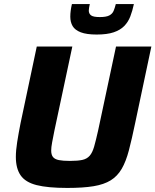

<svg xmlns="http://www.w3.org/2000/svg" viewBox="-20 -917 765 945"><path d="M311 8Q215 8 160 -6Q105 -20 81.5 -54Q58 -88 58 -145Q58 -176 64.5 -217.5Q71 -259 81 -310L161 -688H336L248 -275Q241 -240 236.5 -216Q232 -192 232 -176Q232 -155 241 -144Q250 -133 270 -129Q290 -125 324 -125Q363 -125 385.5 -130Q408 -135 421.5 -150.5Q435 -166 443.5 -196Q452 -226 463 -275L551 -688H725L645 -310Q629 -233 614.5 -177.5Q600 -122 579 -86Q558 -50 525 -29.5Q492 -9 440.5 -0.5Q389 8 311 8ZM456 -747Q406 -747 377.5 -758Q349 -769 337.5 -788.5Q326 -808 326 -835Q326 -849 328 -864.5Q330 -880 334 -897H422Q420 -888 418.5 -879.5Q417 -871 417 -865Q417 -850 428 -841.5Q439 -833 471 -833Q503 -833 518 -841Q533 -849 539 -863Q545 -877 550 -897H639Q632 -864 621.5 -836.5Q611 -809 591.5 -789Q572 -769 539.5 -758Q507 -747 456 -747Z"/></svg>

Font: Saira Thin
Style: Bold Italic
Weight: 700
Italic angle: -12°
Version: Version 1.101